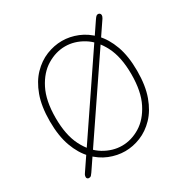

<svg xmlns="http://www.w3.org/2000/svg" viewBox="-158 -787 934 959"><g transform="rotate(-30 309.5 -307.5)"><path d="M533 -651Q538.5 -651 542.8 -647.2Q547 -643.5 547 -636.5Q547 -633 545.5 -629Q544 -625 541 -620L108.5 18Q102 27.5 97.8 31.8Q93.5 36 85 36Q80 36 76.2 32.8Q72.5 29.5 72.5 23Q72.5 19 74 14.5Q75.5 10 79 5L511 -633Q517.5 -642.5 522 -646.8Q526.5 -651 533 -651ZM309.5 10.5Q264 10.5 219.2 -7.5Q174.5 -25.5 137.8 -63.5Q101 -101.5 79 -162Q57 -222.5 57 -307.5Q57 -392.5 79 -452.8Q101 -513 137.8 -551Q174.5 -589 219.2 -607Q264 -625 309.5 -625Q354.5 -625 399 -607Q443.5 -589 480.2 -551Q517 -513 539 -452.8Q561 -392.5 561 -307.5Q561 -222.5 539 -162Q517 -101.5 480.2 -63.5Q443.5 -25.5 399 -7.5Q354.5 10.5 309.5 10.5ZM309.5 -21Q363 -21 413 -51.2Q463 -81.5 495.2 -144.8Q527.5 -208 527.5 -307.5Q527.5 -406.5 495.2 -469.8Q463 -533 413 -563.2Q363 -593.5 309.5 -593.5Q256 -593.5 205.5 -563.2Q155 -533 122.8 -469.8Q90.5 -406.5 90.5 -307.5Q90.5 -208 122.8 -144.8Q155 -81.5 205.5 -51.2Q256 -21 309.5 -21Z"/></g></svg>

Font: Sono ExtraLight
Style: Regular
Weight: 200
Designer: Tyler Finck
Foundry: Tyler Finck
Version: Version 2.112